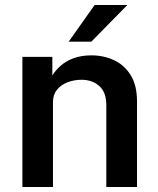

<svg xmlns="http://www.w3.org/2000/svg" viewBox="-20 -743 626 763"><path d="M69 0V-517H188V-443Q200 -463 220.8 -481.5Q241.5 -500 272 -511.5Q302.5 -523 343.5 -523Q391.5 -523 432.8 -504Q474 -485 499.2 -444.5Q524.5 -404 524.5 -340V0H402.5V-325.5Q402.5 -376.5 374.5 -401.2Q346.5 -426 304 -426Q275 -426 249 -416.2Q223 -406.5 206.8 -386.8Q190.5 -367 190.5 -337.5V0ZM253 -577.5 356 -723H486L343 -577.5Z"/></svg>

Font: Public Sans Thin SemiBold
Style: Regular
Weight: 600
Version: Version 2.001